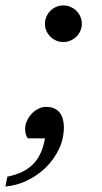

<svg xmlns="http://www.w3.org/2000/svg" viewBox="-75 -514 375 704"><path d="M159.2 -47.9Q159.2 -5.4 141.1 32.7Q123 70.8 93 100.1Q63 129.4 24.4 147.9Q-14.2 166.5 -55.2 169.9L-47.9 133.8Q-17.1 127.4 6.1 116.2Q29.3 105 46.1 88.1Q63 71.3 73.7 47.9Q84.5 24.4 89.8 -6.8H26.9Q21.5 -13.7 19.3 -23.2Q17.1 -32.7 17.1 -41Q17.1 -55.7 23.4 -70.1Q29.8 -84.5 40.5 -96.2Q51.3 -107.9 65.2 -115Q79.1 -122.1 94.2 -122.1Q111.3 -122.1 123.8 -116.5Q136.2 -110.8 144 -100.8Q151.9 -90.8 155.5 -77.1Q159.2 -63.5 159.2 -47.9ZM225.1 -426.8Q225.1 -413.1 219.7 -400.9Q214.4 -388.7 205.1 -379.6Q195.8 -370.6 183.3 -365.2Q170.9 -359.9 157.2 -359.9Q143.1 -359.9 130.9 -365.2Q118.7 -370.6 109.6 -379.6Q100.6 -388.7 95.2 -400.9Q89.8 -413.1 89.8 -426.8Q89.8 -440.4 95.2 -452.9Q100.6 -465.3 109.6 -474.4Q118.7 -483.4 130.9 -488.8Q143.1 -494.1 157.2 -494.1Q170.9 -494.1 183.3 -488.8Q195.8 -483.4 205.1 -474.4Q214.4 -465.3 219.7 -452.9Q225.1 -440.4 225.1 -426.8Z"/></svg>

Font: Charis SIL Cyr
Style: Italic
Weight: 400
Italic angle: -11°
Foundry: SIL International
Version: Version 5.000